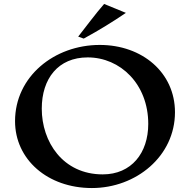

<svg xmlns="http://www.w3.org/2000/svg" viewBox="-20 -939 960 970"><path d="M444 11C668 11 864 -150 864 -372C864 -572 699 -712 484 -712C254 -712 56 -552 56 -327C56 -133 221 11 444 11ZM499 -58C297 -58 191 -223 191 -390C191 -542 274 -649 423 -649C588 -649 729 -514 729 -313C729 -166 644 -58 499 -58ZM375 -754 403 -744C480 -786 550 -829 616 -874L506 -919C463 -870 413 -802 375 -754Z"/></svg>

Font: Coconat Demi
Style: Regular
Weight: 400
Designer: Sara Lavazza
Foundry: Collletttivo
Version: Version 1.000;Glyphs 3.2 (3217)